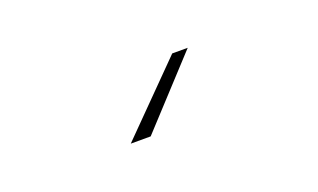

<svg xmlns="http://www.w3.org/2000/svg" viewBox="-32 -107 564 340"><g transform="rotate(-20 250.0 62.5)"><path d="M173.6 125 297.2 0H326.4L211.1 125Z"/></g></svg>

Font: Afacad Flux Thin
Style: Regular
Weight: 250
Designer: Kristian Moeller
Foundry: Dicotype
Version: Version 1.100